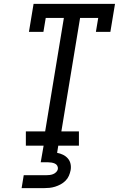

<svg xmlns="http://www.w3.org/2000/svg" viewBox="-20 -755 640 995"><path d="M114 0V-74H214L311 -662H217L205 -590H130L154 -735H576L552 -590H477L489 -662H395L298 -74H389V0ZM92 220 103 153H218Q227 153 236.5 152Q246 151 255 147.5Q264 144 271 137Q278 130 280 121Q281 111 276.5 103.5Q272 96 264 92.5Q256 89 247 87.5Q238 86 229 86H191L206 0H282L276 37Q292 40 306.5 47Q321 54 331.5 66Q342 78 345.5 94Q349 110 346 127Q343 142 337 156Q331 170 319.5 181.5Q308 193 294 200.5Q280 208 265.5 212.5Q251 217 236.5 218.5Q222 220 207 220Z"/></svg>

Font: Iosevka HT Extended
Style: Italic
Weight: 400
Width: 7
Italic angle: -9°
Monospace: yes
Designer: Belleve Invis
Foundry: Belleve Invis
Version: Version 32.3.0; ttfautohint (v1.8.4)